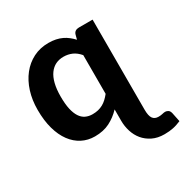

<svg xmlns="http://www.w3.org/2000/svg" viewBox="-153 -626 899 923"><g transform="rotate(-30 297.0 -164.0)"><path d="M352.5 -58.1Q324.2 -28.3 289.1 -10.5Q253.9 7.3 206.5 7.3Q168 7.3 135.7 -9.3Q103.5 -25.9 80.1 -57.6Q56.6 -89.4 43.7 -135.5Q30.8 -181.6 30.8 -241.2Q30.8 -295.4 45.4 -341.6Q60.1 -387.7 86.9 -421.6Q113.8 -455.6 151.6 -474.9Q189.5 -494.1 236.3 -494.1Q258.3 -494.1 276.6 -490.2Q294.9 -486.3 310.3 -479Q325.7 -471.7 338.6 -461.4Q351.6 -451.2 363.3 -438.5L369.6 -462.9Q372.6 -474.1 380.6 -479.5Q388.7 -484.9 400.4 -484.9H476.6V15.1Q476.6 49.3 486.8 63.7Q497.1 78.1 518.1 78.1Q530.8 78.1 540.3 75.7Q549.8 73.2 557.1 73.2Q564.5 73.2 572.5 77.9Q580.6 82.5 584 96.7L594.2 146.5Q582.5 151.4 571.8 155Q561 158.7 550 160.9Q539.1 163.1 527.3 164.3Q515.6 165.5 501.5 165.5Q463.4 165.5 435.3 151.6Q407.2 137.7 388.9 115.5Q370.6 93.3 361.6 64.5Q352.5 35.6 352.5 5.4ZM249.5 -90.8Q267.1 -90.8 281.2 -94.2Q295.4 -97.7 307.9 -104.5Q320.3 -111.3 331.1 -121.3Q341.8 -131.3 352.5 -144.5V-359.4Q334 -381.3 312.3 -390.9Q290.5 -400.4 265.6 -400.4Q241.2 -400.4 221.7 -390.9Q202.1 -381.3 188 -361.8Q173.8 -342.3 166.3 -312.3Q158.7 -282.2 158.7 -241.2Q158.7 -199.7 165 -171.1Q171.4 -142.6 183.1 -124.8Q194.8 -106.9 211.7 -98.9Q228.5 -90.8 249.5 -90.8Z"/></g></svg>

Font: Carlito
Style: Bold
Weight: 700
Designer: Lukasz Dziedzic
Foundry: tyPoland Lukasz Dziedzic
Version: Version 1.104